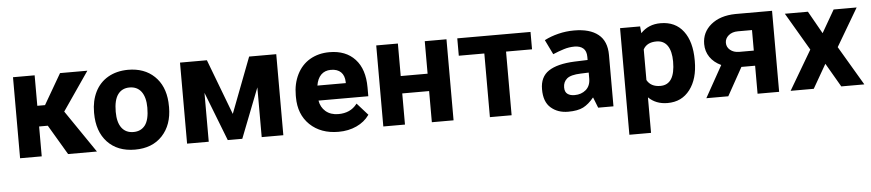

<svg xmlns="http://www.w3.org/2000/svg" viewBox="-42 -791 5660 1247"><g transform="rotate(-5 2787.5 -167.5)"><path d="M261.2 -194.8H204.6V0H63.5V-528.3H204.6V-329.6H254.9L370.1 -528.3H548.3L375.5 -276.9L564.5 0H376.5Z M735.8 -359.9Q708.5 -323.2 708.5 -246.1Q708.5 -177.2 735.8 -141.1Q762.7 -105.5 812.5 -105.5Q860.8 -105.5 888.2 -140.6Q915.5 -176.3 915.5 -255.4Q915.5 -322.8 888.2 -359.9Q860.8 -396 811.5 -396Q762.7 -396 735.8 -359.9ZM567.9 -249.5V-255.4Q567.9 -329.6 596.7 -388.2Q626 -446.8 680.7 -478.5Q736.3 -510.7 811.5 -511.2Q917.5 -511.2 982.7 -449Q1047.9 -386.7 1055.2 -279.8L1056.2 -246.1Q1056.2 -130.9 990.7 -60.5Q925.3 9.3 812.5 9.3Q699.2 9.3 633.3 -60.5Q567.9 -130.4 567.9 -249.5Z M1464.8 -166.5 1603 -528.3H1779.8V0H1638.7V-324.2L1512.2 0H1417.5L1293.5 -318.8V0H1152.3V-528.3H1327.6Z M2124 -396Q2084.5 -396 2059.6 -371.1Q2035.6 -346.7 2028.3 -301.8H2213.4V-309.1Q2212.4 -351.1 2189.5 -373.5Q2166.5 -396 2124 -396ZM2139.2 9.3Q2024.4 9.3 1953.1 -58.6Q1882.8 -126.5 1882.8 -238.8V-251.5Q1882.8 -326.7 1912.6 -386.7Q1942.4 -446.3 1996.6 -478.5Q2052.7 -511.2 2124.5 -511.2Q2231.4 -511.2 2291.5 -445.8Q2351.6 -380.9 2351.6 -261.7V-207.5V-204.1H2348.1H2026.9Q2034.2 -160.2 2065.4 -133.3Q2098.1 -105.5 2148.4 -105.5Q2226.6 -105.5 2269 -160.2L2271.5 -163.1L2273.9 -160.2L2339.8 -86.4L2341.8 -84.5L2340.3 -82.5Q2309.6 -39.1 2257.3 -15.1Q2231 -2.9 2201.4 3.2Q2171.9 9.3 2139.2 9.3Z M2889.6 0H2748V-203.1H2572.8V0H2431.6V-528.3H2572.8V-316.4H2748V-528.3H2889.6Z M3437.5 -415H3268.1V0H3126.5V-415H2960V-528.3H3437.5Z M3791 -192.9V-232.4L3739.3 -230.5Q3673.8 -228.5 3648.4 -207Q3623.5 -185.5 3623.5 -150.4Q3623.5 -120.1 3641.1 -107.4Q3659.2 -94.2 3688 -94.7Q3731.4 -94.7 3761.2 -120.1Q3791 -146 3791 -192.9ZM3720.2 -513.2Q3822.3 -513.2 3877 -469.2Q3932.1 -425.3 3932.1 -335V-2V0H3930.2H3833.5H3832.5L3832 -1L3805.7 -67.9H3803.7Q3771 -27.8 3735.4 -9.3Q3717.3 0 3692.6 4.6Q3668 9.3 3636.2 9.3Q3568.4 9.3 3523.9 -29.8Q3479 -68.8 3479.5 -150.9Q3479.5 -231.4 3536.1 -269Q3592.8 -306.6 3705.1 -311.5L3791 -314.5V-334.5Q3791 -373 3770.5 -390.6Q3750.5 -408.2 3714.4 -408.7Q3677.7 -408.7 3643.6 -397.9Q3608.9 -387.2 3573.7 -372.1L3572.3 -371.1L3571.3 -373L3526.4 -465.3L3525.9 -467.3L3527.3 -467.8Q3566.9 -488.3 3616.7 -500.7Q3666.5 -513.2 3720.2 -513.2Z M4247.6 -105.5Q4343.3 -105.5 4343.3 -255.9Q4343.3 -323.2 4318.4 -359.9Q4293.5 -395.5 4246.6 -395.5Q4184.1 -395.5 4160.2 -351.1V-151.4Q4185.1 -105.5 4247.6 -105.5ZM4483.9 -253.4V-246.6Q4483.9 -130.9 4430.7 -61Q4403.8 -25.9 4367.7 -8.3Q4331.1 9.3 4284.2 9.3Q4209 9.3 4160.2 -38.6V189.9V192.9H4156.7H4022.5H4019V189.9V-498.5V-502H4022.5H4147H4149.9V-499L4153.8 -457.5Q4204.1 -511.2 4283.2 -511.2Q4379.9 -511.2 4432.1 -441.9Q4483.9 -373.5 4483.9 -253.4Z M4774.9 -281.2H4871.6V-415H4779.8Q4742.2 -415 4718.8 -395.3Q4695.3 -375.5 4695.3 -347.2Q4695.3 -318.8 4717.8 -300.3Q4740.2 -281.7 4774.9 -281.2ZM5012.2 -528.3V0H4871.6V-182.6H4782.2L4680.7 0H4537.6L4652.8 -206.5Q4605.5 -228.5 4579.8 -266.1Q4554.2 -303.7 4554.2 -351.6Q4554.2 -428.2 4613.5 -477.3Q4672.9 -526.4 4772.5 -528.3Z M5244.6 -500.5 5326.7 -355 5410.6 -500.5 5411.1 -502H5413.1H5557.1H5561.5L5559.1 -498L5416.5 -255.9L5565.4 -3.9L5567.4 0H5563H5418.5H5417L5416.5 -1.5L5327.1 -155.3L5238.8 -1.5L5237.8 0H5236.3H5091.3H5086.9L5089.4 -3.9L5237.8 -255.9L5095.7 -498L5093.3 -502H5097.7H5242.7H5244.1Z"/></g></svg>

Font: MAUL Bold
Style: Bold
Weight: 700
Designer: MAUL
Version: Version 1.0; 2020; ttfautohint (v1.8.3)